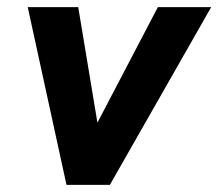

<svg xmlns="http://www.w3.org/2000/svg" viewBox="-20 -520 614 540"><path d="M574 -500 289 0H167L58 -500H200L254 -175L424 -500Z"/></svg>

Font: Sarabun ExtraBold
Style: Italic
Weight: 800
Italic angle: -10°
Designer: Suppakit Chalermlarp | Katatrad Co.,Ltd.
Foundry: Cadson Demak Co.,Ltd.
Version: Version 1.000; ttfautohint (v1.6)